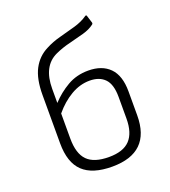

<svg xmlns="http://www.w3.org/2000/svg" viewBox="-132 -800 804 908"><g transform="rotate(-20 270.5 -345.5)"><path d="M278 12Q179 12 131 -33.5Q83 -79 83 -176V-419Q83 -500 108.5 -548.5Q134 -597 182 -621Q216 -639 256.5 -649.5Q297 -660 335 -671Q373 -682 400 -701Q407 -706 409 -697L420 -662Q422 -656 417 -652Q395 -635 361 -625.5Q327 -616 288 -606.5Q249 -597 214 -581Q136 -545 136 -431V-360Q173 -400 219.5 -427Q266 -454 325 -454Q394 -454 432.5 -415Q471 -376 471 -296V-176Q471 12 278 12ZM136 -181Q136 -105 170 -70.5Q204 -36 279 -36Q351 -36 384.5 -71.5Q418 -107 418 -179V-288Q418 -351 391 -379Q364 -407 315 -407Q266 -407 220 -380Q174 -353 136 -307Z"/></g></svg>

Font: Sofia Sans Light
Style: Regular
Weight: 300
Designer: Botio Nikoltchev, Ani Petrova
Foundry: lettersoup
Version: Version 4.100; ttfautohint (v1.8.3)